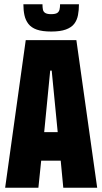

<svg xmlns="http://www.w3.org/2000/svg" viewBox="-20 -875 476 895"><path d="M4 0 100 -688H336L433 0H275L263 -126H172L159 0ZM186 -259H249L221 -546H214ZM219 -728Q177 -728 151.5 -737Q126 -746 112.5 -763.5Q99 -781 94 -804Q89 -827 89 -855H178Q178 -841 180 -830.5Q182 -820 191 -814.5Q200 -809 218 -809Q238 -809 246.5 -814.5Q255 -820 257.5 -830.5Q260 -841 260 -855H348Q348 -828 343.5 -804.5Q339 -781 326 -764Q313 -747 287 -737.5Q261 -728 219 -728Z"/></svg>

Font: Saira ExtraCondensed Black
Style: Regular
Weight: 900
Width: 2
Designer: Hector Gatti with collaboration of the Omnibus-Type team
Foundry: Omnibus-Type
Version: Version 1.101